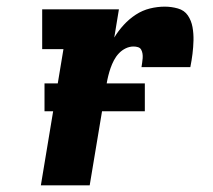

<svg xmlns="http://www.w3.org/2000/svg" viewBox="-20 -558 640 578"><path d="M103 0 171 -410H107V-530H338L324 -445Q336 -465 352.5 -483Q369 -501 389 -514Q409 -527 431.5 -532.5Q454 -538 476 -538Q496 -538 515.5 -532.5Q535 -527 545.5 -511.5Q556 -496 559.5 -476.5Q563 -457 562.5 -436.5Q562 -416 559.5 -396Q557 -376 553 -356H406Q407 -363 408 -369.5Q409 -376 409.5 -383Q410 -390 409 -396.5Q408 -403 405 -408.5Q402 -414 395.5 -416Q389 -418 382 -418Q370 -418 358.5 -412.5Q347 -407 338 -397.5Q329 -388 323 -376.5Q317 -365 313 -353.5Q309 -342 306 -330Q303 -318 301 -306L250 0ZM114 -223V-307H416V-223Z"/></svg>

Font: Iosevka Curly Slab HvEx
Style: Italic
Weight: 900
Width: 7
Italic angle: -9°
Monospace: yes
Designer: Belleve Invis
Foundry: Belleve Invis
Version: Version 11.1.0; ttfautohint (v1.8.3)